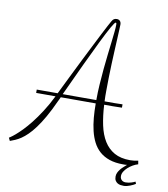

<svg xmlns="http://www.w3.org/2000/svg" viewBox="-157 -751 941 1077"><g transform="rotate(10 313.5 -212.5)"><path d="M46.9 -202.1H166Q191.9 -254.9 217.3 -306.6Q242.7 -358.4 266.4 -405.8Q290 -453.1 311 -494.6Q332 -536.1 348.4 -568.4Q364.7 -600.6 376.2 -622.1Q387.7 -643.6 392.1 -650.9Q397.9 -661.6 404.5 -665.8Q411.1 -669.9 420.9 -669.9Q432.1 -669.9 439 -662.8Q445.8 -655.8 445.8 -642.1Q445.8 -636.7 444.8 -616.2Q443.8 -595.7 442.4 -564.9Q440.9 -534.2 439 -496.1Q437 -458 435.5 -417.7Q434.1 -377.4 433.1 -337.6Q432.1 -297.9 432.1 -264.2Q432.1 -248.5 432.1 -232.9Q432.1 -217.3 433.1 -203.1Q463.9 -203.1 491 -203.1Q518.1 -203.1 535.2 -204.1V-185.1Q508.8 -184.1 483.9 -184.1Q459 -184.1 434.1 -184.1Q437.5 -120.6 448.5 -68.8Q459.5 -17.1 482.2 19.8Q504.9 56.6 541 76.9Q577.1 97.2 630.9 97.2Q652.3 97.2 676.8 91.8L680.2 111.8Q665 116.2 650.1 124.8Q635.3 133.3 623.3 144.3Q611.3 155.3 603.8 167.7Q596.2 180.2 596.2 192.9Q596.2 201.7 599.1 207.5Q602.1 213.4 606.4 217Q610.8 220.7 616.5 222.4Q622.1 224.1 627.9 224.1Q636.2 224.1 644.5 222.7Q652.8 221.2 660.2 219Q667.5 216.8 673.3 214.4Q679.2 211.9 682.1 210L687 222.2Q681.2 226.1 673.1 230Q665 233.9 656.2 237.3Q647.5 240.7 638.4 242.9Q629.4 245.1 621.1 245.1Q612.3 245.1 602.5 243.7Q592.8 242.2 585 237.3Q577.1 232.4 572 223.9Q566.9 215.3 566.9 201.2Q566.9 189.5 572 178.7Q577.1 168 585 158.4Q592.8 148.9 602.1 140.9Q611.3 132.8 619.1 126Q612.8 127 607.2 127Q601.6 127 596.2 127Q551.3 127 518.3 115.7Q485.4 104.5 462.2 84Q439 63.5 424.3 34.9Q409.7 6.3 401.4 -28.1Q393.1 -62.5 389.6 -101.8Q386.2 -141.1 386.2 -183.1H187Q184.1 -176.3 181.2 -170.2Q178.2 -164.1 174.8 -157.2Q150.4 -103.5 127.9 -64.2Q105.5 -24.9 84.7 2.9Q64 30.8 45.4 48.8Q26.9 66.9 9.8 78.4Q-7.3 89.8 -22.7 96.4Q-38.1 103 -51.8 107.9L-60.1 90.8Q-60.1 90.8 -50.8 84.7Q-41.5 78.6 -25.9 65.4Q-10.3 52.2 10.7 30.8Q31.7 9.3 55.7 -21Q79.6 -51.3 105.7 -91.6Q131.8 -131.8 157.2 -183.1H46.9ZM418 -648.9Q412.6 -648.9 394 -616Q375.5 -583 346.4 -523.9Q317.4 -464.8 278.8 -382.8Q240.2 -300.8 194.8 -202.1H386.2Q386.2 -246.6 389.2 -291.7Q392.1 -336.9 396.2 -380.1Q400.4 -423.3 405 -463.1Q409.7 -502.9 413.6 -536.4Q417.5 -569.8 420.2 -595.7Q422.9 -621.6 422.9 -637.2Q422.9 -644.5 421.6 -646.7Q420.4 -648.9 418 -648.9Z"/></g></svg>

Font: Clicker Script
Style: Regular
Weight: 400
Designer: Astigmatic (AOETI)
Foundry: Astigmatic (AOETI)
Version: Version 1.000